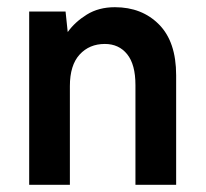

<svg xmlns="http://www.w3.org/2000/svg" viewBox="-20 -513 571 533"><path d="M61 0V-481H162L168 -424Q188 -452 221 -472.5Q254 -493 299 -493Q374 -493 421.5 -445Q469 -397 469 -304V0H356V-277Q356 -334 333 -362.5Q310 -391 271 -391Q228 -391 201 -361.5Q174 -332 174 -274V0Z"/></svg>

Font: Zen Kaku Gothic New
Style: Bold
Weight: 700
Designer: Yoshimichi Ohira
Foundry: Positype
Version: Version 1.002